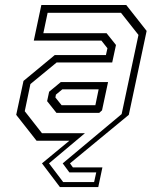

<svg xmlns="http://www.w3.org/2000/svg" viewBox="-20 -560 610 764"><path d="M218.5 184.5 147 90 256 0H125.5L44.5 -103L73.5 -238L198 -341H401.5L407.5 -368L383.5 -398.5H114.5L144.5 -540H482.5L563.5 -437L492.5 -103L258.5 90L270 106H387.5L371 184.5ZM231.5 164.5H354.5L363 126H256L229.5 90L464 -106L531 -421L461.5 -509H169.5L152.5 -428H404L441.5 -381L426.5 -311.5H205.5L101 -225.5L78.5 -117.5L147 -30H318L175 90ZM225 -141.5H359.5L372.5 -204.5H228L202.5 -183.5L200.5 -172ZM204.5 -111 167.5 -157.5 175.5 -195 222 -233.5H410L386 -121L375 -111Z"/></svg>

Font: Tourney Light
Style: Italic
Weight: 300
Italic angle: -12°
Version: Version 1.015